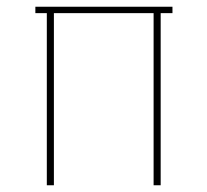

<svg xmlns="http://www.w3.org/2000/svg" viewBox="-20 -550 616 570"><path d="M119 0H140V-511H436V0H457V-511H492V-530H85V-511H119Z"/></svg>

Font: Iosevka Sparkle Thin
Style: Regular
Weight: 100
Designer: Belleve Invis
Foundry: Belleve Invis
Version: Version 4.5.0; ttfautohint (v1.8.3)